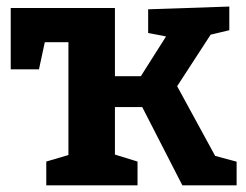

<svg xmlns="http://www.w3.org/2000/svg" viewBox="-20 -558 741 578"><path d="M119.3 0V-71.7L203 -96.3L186 -70.3V-456L216 -431H92.7L120.7 -458L97.3 -349.3H12.3V-534H326V-311.7L303 -328.7H431L396 -316L487.3 -460L497 -445L426 -458.7V-530L670.3 -538.3V-467L586.3 -447L624.3 -469.3L501.3 -280L503.7 -316L635.7 -74L614.3 -92.3L692.3 -71.3V0H529L401.7 -248.3L422.3 -235.7H303L326 -248.7V-70.3L311.7 -97L394 -71.7V0Z"/></svg>

Font: Bitter Thin
Style: Regular
Weight: 100
Designer: Sol Matas, and Bitter project Authors
Foundry: Sol Matas
Version: Version 2.002